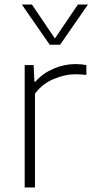

<svg xmlns="http://www.w3.org/2000/svg" viewBox="-20 -828 409 848"><path d="M89 0V-540.5H128.5L132 -467.5H136.5Q168.5 -504 216.2 -524.5Q264 -545 312.5 -545Q339 -545 361.5 -540.5V-497Q349.5 -498.5 337.5 -499.2Q325.5 -500 311.5 -500Q268.5 -500 218.2 -479.5Q168 -459 134.5 -414.5V0ZM199.5 -630.5 76.5 -808H121L222.5 -658L324 -808H368.5L245.5 -630.5Z"/></svg>

Font: Encode Sans SemiExpanded SemiExpanded ExtraLight
Style: Regular
Weight: 200
Width: 6
Designer: Multiple Designers
Foundry: Impallari Type
Version: Version 3.000; ttfautohint (v1.8.3) -l 8 -r 50 -G 200 -x 14 